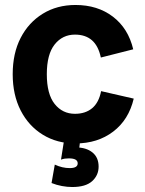

<svg xmlns="http://www.w3.org/2000/svg" viewBox="-20 -563 584 771"><path d="M283 13Q209 13 152 -22Q95 -57 63 -119.5Q31 -182 31 -265Q31 -349 63 -411Q95 -473 152 -508Q209 -543 283 -543Q372 -543 433.5 -496Q495 -449 515 -365L385 -332Q375 -379 349 -401.5Q323 -424 281 -424Q231 -424 199.5 -384.5Q168 -345 168 -265Q168 -185 199.5 -145.5Q231 -106 281 -106Q323 -106 350 -128.5Q377 -151 386 -197L517 -167Q497 -82 434.5 -34.5Q372 13 283 13ZM270 188Q250 188 228.5 184Q207 180 187 172L200 98Q215 105 230 108.5Q245 112 260 112Q292 112 292 93Q292 73 257 73Q248 73 240.5 74Q233 75 225 78L239 -11L303 -9L297 43L285 29Q326 29 351 49Q376 69 376 106Q376 141 350 164.5Q324 188 270 188Z"/></svg>

Font: Radio Canada Big SemiBold
Style: Regular
Weight: 600
Designer: Étienne Aubert Bonn
Foundry: Coppers and Brasses
Version: Version 1.001